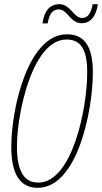

<svg xmlns="http://www.w3.org/2000/svg" viewBox="-20 -888 488 918"><path d="M183 -776H208C215 -818 229 -843 261 -843C303 -843 316 -777 370 -777C412 -777 439 -808 448 -868H423C415 -821 398 -802 372 -802C333 -802 317 -868 264 -868C220 -868 192 -839 183 -776ZM160 10C351 10 424 -361 424 -542C424 -671 380 -724 300 -724C114 -724 34 -370 34 -186C34 -52 78 10 160 10ZM163 -15C97 -15 61 -66 61 -188C61 -347 135 -699 298 -699C366 -699 397 -653 397 -540C397 -369 325 -15 163 -15Z"/></svg>

Font: Noto Sans ExtraCondensed Thin
Style: Italic
Weight: 100
Width: 2
Italic angle: -12°
Designer: Monotype Design Team
Foundry: Monotype Imaging Inc.
Version: Version 2.013